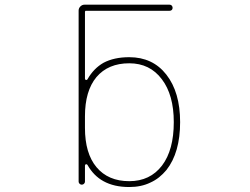

<svg xmlns="http://www.w3.org/2000/svg" viewBox="-20 -792 1040 800"><path d="M518.6 -12.7Q455.1 -12.7 411.1 -37.1Q370.1 -59.6 344.7 -104.5Q342.8 -108.4 338.9 -107.4H337.9Q334 -106.4 334 -101.6V-35.2Q334 -30.3 330.1 -26.4Q326.2 -22.5 320.8 -22.5Q315.4 -22.5 311.5 -26.4Q307.6 -30.3 307.6 -35.2V-748Q307.6 -757.8 314.9 -765.1Q322.3 -772.5 332 -772.5H686.5Q692.4 -772.5 695.8 -768.6Q699.2 -764.6 699.2 -759.3Q699.2 -753.9 695.8 -750.5Q692.4 -747.1 686.5 -747.1H337.9Q334 -747.1 334 -742.2V-464.8Q334 -460 337.9 -459H338.9Q342.8 -458 344.7 -461.9Q370.1 -506.8 411.1 -530.3Q455.1 -553.7 518.6 -553.7Q567.4 -553.7 606 -535.6Q644.5 -517.6 672.9 -481.4Q730.5 -408.2 730.5 -283.2Q730.5 -156.2 673.8 -84Q659.2 -66.4 642.6 -53.2Q626 -40 606.4 -31.2Q568.4 -12.7 518.6 -12.7ZM518.6 -528.3Q430.7 -528.3 381.8 -470.7Q334 -413.1 334 -307.6V-258.8Q334 -153.3 381.8 -95.7Q430.7 -37.1 518.6 -37.1Q605.5 -37.1 655.3 -102.5Q704.1 -167 704.1 -283.2Q704.1 -396.5 654.3 -461.9Q604.5 -528.3 518.6 -528.3Z"/></svg>

Font: Rounded Mgen+ 1mn thin
Style: Regular
Weight: 100
Designer: [Source Han Sans]
Ryoko NISHIZUKA  (kana & ideographs); Paul D. Hunt (Latin, Greek & Cyrillic); Wenlong ZHANG  (bopomofo
Version: Version 1.059.20150602